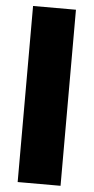

<svg xmlns="http://www.w3.org/2000/svg" viewBox="-55 -809 411 843"><g transform="rotate(5 150.5 -388.0)"><path d="M56 -776H245V0H56Z"/></g></svg>

Font: Afrihost Sans Black
Style: Regular
Weight: 900
Foundry: https://www.afrihost.com
Version: Version 1.000